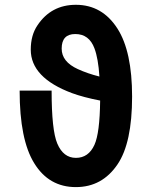

<svg xmlns="http://www.w3.org/2000/svg" viewBox="-20 -762 626 792"><path d="M234.4 -561.5Q234.4 -507.3 300.8 -477.1Q341.3 -458.5 390.1 -446.3Q385.3 -521 369.6 -562.5Q347.7 -621.6 290.5 -621.6Q234.4 -621.6 234.4 -561.5ZM61 -388.2H192.9Q192.9 -224.6 216.3 -169.9Q241.2 -110.8 293.2 -110.8Q345.2 -110.8 369.6 -164.6Q391.6 -212.9 393.1 -347.2Q324.7 -360.4 276.9 -377.9Q106.9 -441.4 106.9 -557.1Q106.9 -616.7 134.3 -657.2Q190.9 -742.2 293 -742.2Q401.9 -742.2 464.8 -643.6Q524.9 -549.3 524.9 -363.8Q524.9 -172.4 464.8 -84Q401.4 9.8 293 9.8Q181.6 9.8 121.1 -88.9Q61 -186 61 -388.2Z"/></svg>

Font: Consola Mono
Style: Bold
Weight: 700
Monospace: yes
Designer: Wojciech Kalinowski "wmk69" (wmk69@o2.pl)
Foundry: Wojciech Kalinowski "wmk69" (wmk69@o2.pl)
Version: Version 2.1.0